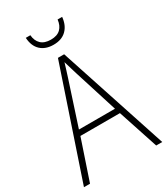

<svg xmlns="http://www.w3.org/2000/svg" viewBox="-219 -1068 955 1098"><g transform="rotate(-30 258.5 -519.0)"><path d="M477 -66 390 -330H129L40 -66H0L241 -781H282L517 -66ZM288 -651Q282 -671 275 -694Q268 -717 261 -741Q254 -718 247 -695Q240 -672 233 -651L140 -366H378ZM379 -972Q374 -919 343 -888.5Q312 -858 258 -858Q205 -858 173.5 -887.5Q142 -917 139 -972H169Q172 -934 194.5 -912.5Q217 -891 259 -891Q301 -891 323 -912.5Q345 -934 349 -972Z"/></g></svg>

Font: Noto Sans Malayalam UI SemiCondensed ExtraLight
Style: Regular
Weight: 200
Width: 4
Designer: Jelle Bosma - Monotype Design Team
Foundry: Monotype Imaging Inc.
Version: Version 2.104; ttfautohint (v1.8.4.7-5d5b)